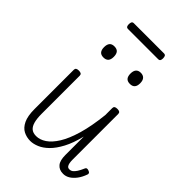

<svg xmlns="http://www.w3.org/2000/svg" viewBox="-283 -1084 1213 1213"><g transform="rotate(45 323.0 -477.5)"><path d="M230 17Q197 17 169 2.5Q141 -12 124 -47.5Q107 -83 107 -145V-496Q107 -506 113.5 -510.5Q120 -515 133 -515Q147 -515 153.5 -510.5Q160 -506 160 -496V-155Q160 -113 167.5 -85.5Q175 -58 191 -44.5Q207 -31 235 -31Q268 -31 301 -53Q334 -75 363.5 -122.5Q393 -170 415.5 -247Q438 -324 450 -434V-497Q450 -507 456.5 -511.5Q463 -516 477 -516Q490 -516 496.5 -511.5Q503 -507 503 -497V-89Q503 -72 505.5 -59Q508 -46 514 -38.5Q520 -31 532 -31Q545 -31 555 -38.5Q565 -46 575.5 -62Q586 -78 597 -104Q600 -112 606.5 -113.5Q613 -115 623 -111Q633 -108 636 -101.5Q639 -95 636 -89Q624 -55 606 -31.5Q588 -8 567.5 4.5Q547 17 524 17Q505 17 491.5 11Q478 5 468.5 -6.5Q459 -18 454.5 -36Q450 -54 450 -78V-242Q432 -168 405.5 -118Q379 -68 349 -38.5Q319 -9 288 4Q257 17 230 17ZM184 -683Q162 -683 151.5 -695.5Q141 -708 141 -732Q141 -757 151.5 -769.5Q162 -782 184 -782Q207 -782 217.5 -769.5Q228 -757 228 -732Q228 -707 217 -695Q206 -683 184 -683ZM421 -683Q398 -683 387.5 -695.5Q377 -708 377 -732Q377 -757 388 -769.5Q399 -782 420 -782Q441 -782 452.5 -769.5Q464 -757 464 -732Q464 -707 453 -695Q442 -683 421 -683ZM168 -920Q157 -920 153 -926.5Q149 -933 149 -945Q149 -958 153 -965Q157 -972 168 -972H436Q447 -972 451 -965Q455 -958 455 -945Q455 -933 451 -926.5Q447 -920 436 -920Z"/></g></svg>

Font: Playwrite FR Moderne ExtraLight
Style: Regular
Weight: 250
Version: Version 1.002